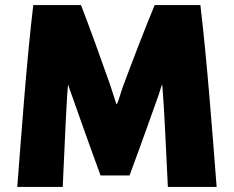

<svg xmlns="http://www.w3.org/2000/svg" viewBox="-20 -723 920 756"><path d="M833 13H641C634 -119 628 -282 619 -390C615 -386 612 -371 606 -353C596 -325 533 -147 490 -32H376C335 -143 269 -330 261 -353C255 -369 250 -384 248 -390C243 -349 234 -146 227 13H48C66 -219 85 -484 111 -703H299C333 -615 376 -496 414 -388C425 -355 434 -324 439 -312C443 -312 455 -357 464 -382C505 -492 550 -609 589 -703H769C795 -484 815 -219 833 13Z"/></svg>

Font: Repo Black
Style: Regular
Weight: 900
Designer: Stefan Peev
Foundry: Context Ltd
Version: Version 1.502